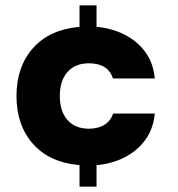

<svg xmlns="http://www.w3.org/2000/svg" viewBox="-20 -617 671 722"><path d="M314 -379Q263 -379 234 -346.5Q205 -314 205 -256Q205 -198 234 -165.5Q263 -133 314 -133Q349 -133 373 -148Q397 -163 405 -190H562Q557 -134 527 -92Q497 -50 449 -25.5Q401 -1 343 4V85H279V4Q166 -6 104 -76Q42 -146 42 -256Q42 -366 104 -436Q166 -506 279 -516V-597H343V-516Q401 -511 449 -486.5Q497 -462 527 -420.5Q557 -379 562 -322H405Q386 -379 314 -379Z"/></svg>

Font: Poppins
Style: Bold
Weight: 700
Designer: Ninad Kale (Devanagari), Jonny Pinhorn (Latin)
Version: Version 5.002